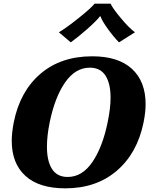

<svg xmlns="http://www.w3.org/2000/svg" viewBox="-20 -1017 814 1047"><path d="M301 -841Q339 -863 407.5 -917.5Q476 -972 496 -997H583Q594 -972 640 -917Q686 -862 716 -841L629 -786Q601 -814 569 -858Q537 -902 528 -928H525Q505 -902 455.5 -858.5Q406 -815 366 -786ZM44 -249Q44 -293 55 -350Q89 -519 200.5 -614.5Q312 -710 483 -710Q625 -710 699.5 -641.5Q774 -573 774 -449Q774 -405 763 -350Q729 -182 617 -86Q505 10 336 10Q193 10 118.5 -58Q44 -126 44 -249ZM567 -350Q583 -428 583 -484Q583 -562 555 -605Q527 -648 470 -648Q391 -648 335 -567.5Q279 -487 251 -350Q236 -277 236 -217Q236 -138 264 -95Q292 -52 349 -52Q428 -52 483.5 -133Q539 -214 567 -350Z"/></svg>

Font: Trirong Black
Style: Italic
Weight: 900
Italic angle: -12°
Designer: Katatrad Team
Foundry: CadsonDemak
Version: Version 1.001